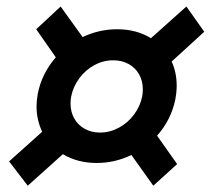

<svg xmlns="http://www.w3.org/2000/svg" viewBox="-20 -636 656 598"><path d="M175.8 -155.8 66.4 -57.6 8.3 -133.3 111.3 -225.6Q93.8 -263.2 93.8 -304.7Q93.8 -322.3 97.7 -344.2Q109.9 -406.7 153.8 -457.5L92.8 -544.9L168.9 -615.7L237.3 -520.5Q288.6 -544.9 344.7 -544.9Q404.8 -544.9 450.2 -517.1L560.5 -615.7L616.2 -537.1L514.6 -444.3Q530.3 -410.2 530.3 -369.6Q530.3 -348.6 525.9 -325.7Q512.7 -262.2 469.2 -213.4L531.7 -125L457.5 -57.6L389.2 -153.3Q337.9 -128.4 281.2 -128.4Q221.7 -128.4 175.8 -155.8ZM422.9 -335.9Q424.8 -345.7 424.8 -357.9Q424.8 -383.8 413.3 -404.3Q401.9 -424.8 380.9 -436.5Q359.9 -448.2 332.5 -448.2Q301.8 -448.2 274.2 -433.3Q246.6 -418.5 227.3 -392.6Q208 -366.7 201.7 -335.4Q199.7 -325.2 199.7 -313.5Q199.7 -287.6 211.2 -267.1Q222.7 -246.6 243.7 -234.9Q264.6 -223.1 291.5 -223.1Q322.3 -223.1 350.3 -238.3Q378.4 -253.4 397.7 -279.5Q417 -305.7 422.9 -335.9Z"/></svg>

Font: Reddit Sans Fudge
Style: Bold
Weight: 700
Italic angle: -11.25°
Designer: Stephen Hutchings
Version: Version 1.013